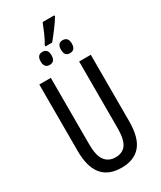

<svg xmlns="http://www.w3.org/2000/svg" viewBox="-258 -1133 1026 1227"><g transform="rotate(-30 255.0 -519.5)"><path d="M445 -714H359V-223Q359 -139 333.5 -103Q308 -67 256 -67Q205 -67 177.5 -103.5Q150 -140 150 -222V-714H65V-223Q65 10 256 10Q349 10 397 -46Q445 -102 445 -224ZM221 -905H270Q295 -935 323.5 -973Q352 -1011 369 -1040V-1049H283Q272 -1021 255.5 -982.5Q239 -944 221 -915ZM335 -789Q376 -789 376 -837Q376 -885 335 -885Q296 -885 296 -837Q296 -789 335 -789ZM186 -789Q226 -789 226 -837Q226 -885 186 -885Q146 -885 146 -837Q146 -789 186 -789Z"/></g></svg>

Font: Noto Sans Display Condensed
Style: Regular
Weight: 400
Width: 3
Designer: Monotype Design Team
Foundry: Monotype Imaging Inc.
Version: Version 1.900